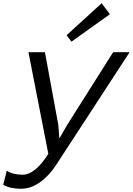

<svg xmlns="http://www.w3.org/2000/svg" viewBox="-75 -953 822 1188"><path d="M625 -630H727L272 68Q227 137 170.5 176Q114 215 56 215Q-14 215 -55 190L-33 103Q4 128 65 128Q142 128 224 -1L101 -630H203L286 -179L292 -99H294L340 -179ZM554 -933 605 -865 367 -695 337 -735Z"/></svg>

Font: Sinkin Sans 400 Italic
Style: Italic
Weight: 400
Italic angle: -112°
Designer: Keith Bates
Foundry: K-Type
Version: Sinkin Sans (version 1.0)  by Keith Bates   •   © 2014   www